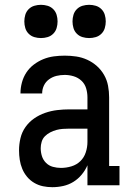

<svg xmlns="http://www.w3.org/2000/svg" viewBox="-20 -769 540 797"><path d="M197 8Q177 8 158 4Q139 0 122 -10Q105 -20 92.5 -35Q80 -50 72.5 -68Q65 -86 62 -105.5Q59 -125 59 -145Q59 -170 65 -195.5Q71 -221 86 -242Q101 -263 122 -277.5Q143 -292 167.5 -300.5Q192 -309 217.5 -312Q243 -315 268 -315H343V-365Q343 -384 337.5 -402.5Q332 -421 318 -434Q304 -447 285.5 -452.5Q267 -458 249 -458Q231 -458 214.5 -454Q198 -450 184 -440Q170 -430 162.5 -414.5Q155 -399 155 -381Q155 -381 155 -381Q155 -381 155 -381H65Q65 -381 65 -381.5Q65 -382 65 -382Q65 -404 71 -426.5Q77 -449 89.5 -468Q102 -487 120.5 -501Q139 -515 160 -523.5Q181 -532 203.5 -535Q226 -538 249 -538Q273 -538 296.5 -534.5Q320 -531 342 -521Q364 -511 382 -495Q400 -479 412 -458Q424 -437 428.5 -413Q433 -389 433 -365V-80H476V0H343V-83Q334 -62 319 -44Q304 -26 284.5 -14Q265 -2 242.5 3Q220 8 197 8ZM233 -72Q255 -72 276.5 -78.5Q298 -85 313.5 -100Q329 -115 336 -136.5Q343 -158 343 -180V-235H268Q255 -235 241 -234Q227 -233 214 -229.5Q201 -226 188.5 -219.5Q176 -213 166.5 -203.5Q157 -194 153 -180.5Q149 -167 149 -154Q149 -137 154 -121Q159 -105 171 -93Q183 -81 199.5 -76.5Q216 -72 233 -72ZM350 -611Q336 -611 322.5 -615Q309 -619 299 -629Q289 -639 285 -652.5Q281 -666 281 -680Q281 -694 285 -707.5Q289 -721 299 -731Q309 -741 322.5 -745Q336 -749 350 -749Q364 -749 377.5 -745Q391 -741 401 -731Q411 -721 415 -707.5Q419 -694 419 -680Q419 -666 415 -652.5Q411 -639 401 -629Q391 -619 377.5 -615Q364 -611 350 -611ZM150 -611Q136 -611 122.5 -615Q109 -619 99 -629Q89 -639 85 -652.5Q81 -666 81 -680Q81 -694 85 -707.5Q89 -721 99 -731Q109 -741 122.5 -745Q136 -749 150 -749Q164 -749 177.5 -745Q191 -741 201 -731Q211 -721 215 -707.5Q219 -694 219 -680Q219 -666 215 -652.5Q211 -639 201 -629Q191 -619 177.5 -615Q164 -611 150 -611Z"/></svg>

Font: Iosevka Slab Medium
Style: Regular
Weight: 500
Monospace: yes
Designer: Belleve Invis
Foundry: Belleve Invis
Version: Version 11.1.1; ttfautohint (v1.8.3)